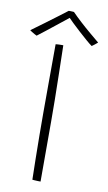

<svg xmlns="http://www.w3.org/2000/svg" viewBox="-108 -872 515 917"><g transform="rotate(10 149.0 -413.0)"><path d="M157.5 0Q154.5 0 146 -0.2Q137.5 -0.5 129 -1Q120.5 -1.5 117.5 -2Q116.5 -42.5 115.5 -100.2Q114.5 -158 114 -218Q113.5 -278 113.5 -324.5Q113.5 -387 113.8 -472.5Q114 -558 114.5 -658.5Q117 -659 121.5 -659.2Q126 -659.5 131.2 -659.8Q136.5 -660 141.8 -660Q147 -660 151.5 -660Q153 -591 154.5 -522.5Q156 -454 156.8 -394.2Q157.5 -334.5 157.5 -291.5Q157.5 -275 157.5 -242.8Q157.5 -210.5 157.5 -171.8Q157.5 -133 157.5 -96.2Q157.5 -59.5 157.5 -33.2Q157.5 -7 157.5 0ZM174 -825.5Q193 -806 217.5 -783.5Q242 -761 267.2 -739.8Q292.5 -718.5 313 -701.5Q305 -694.5 298.5 -689.5Q292 -684.5 285.5 -680Q274.5 -687.5 256.2 -703.5Q238 -719.5 217.5 -738Q197 -756.5 180.2 -772.8Q163.5 -789 155.5 -797.5H163Q159.5 -794.5 142.5 -781Q125.5 -767.5 102.5 -749.2Q79.5 -731 56.8 -713Q34 -695 18 -683Q15 -684.5 7.8 -688.2Q0.5 -692 -6.5 -696.5Q-13.5 -701 -16.5 -703.5Q12.5 -724.5 47.2 -750.2Q82 -776 110.5 -797.5Q139 -819 148.5 -826.5Q152 -826.5 156.2 -826.5Q160.5 -826.5 165 -826.2Q169.5 -826 174 -825.5Z"/></g></svg>

Font: Grandstander Thin Thin
Style: Regular
Weight: 250
Version: Version 1.200